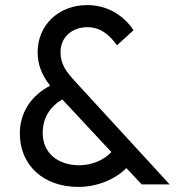

<svg xmlns="http://www.w3.org/2000/svg" viewBox="-20 -725 699 755"><path d="M288 10C363 10 433 -20 477 -64L537 0H647L278 -402C238 -445 218 -474 218 -521C218 -577 262 -618 323 -618C374 -618 409 -590 440 -547L505 -606C469 -661 406 -705 323 -705C209 -705 128 -625 128 -520C128 -471 144 -431 177 -388C99 -347 58 -279 58 -200C58 -77 149 10 288 10ZM148 -202C148 -262 177 -306 225 -334L418 -127C389 -97 347 -76 291 -75C206 -76 148 -124 148 -202Z"/></svg>

Font: Outfit
Style: Regular
Weight: 400
Designer: Rodrigo Fuenzalida
Foundry: fragTYPE
Version: Version 1.100;gftools[0.9.27]